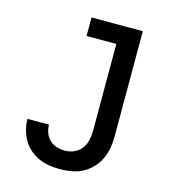

<svg xmlns="http://www.w3.org/2000/svg" viewBox="-110 -824 821 922"><g transform="rotate(15 300.0 -363.5)"><path d="M272 8Q245 8 218.5 4Q192 0 167.5 -11Q143 -22 122 -40Q101 -58 87.5 -81.5Q74 -105 67 -131Q60 -157 60 -184Q60 -184 60 -184.5Q60 -185 60 -185H167Q167 -185 167 -184.5Q167 -184 167 -184Q167 -164 174.5 -144Q182 -124 197 -110Q212 -96 232 -90Q252 -84 272 -84Q296 -84 318 -93.5Q340 -103 354 -121.5Q368 -140 373.5 -163.5Q379 -187 379 -210V-643H231V-735H486V-210Q486 -181 481 -152.5Q476 -124 463.5 -98Q451 -72 430.5 -50.5Q410 -29 384.5 -15.5Q359 -2 330 3Q301 8 272 8Z"/></g></svg>

Font: Iosevka SS04 Semibold Extended
Style: Regular
Weight: 600
Width: 7
Monospace: yes
Designer: Belleve Invis
Foundry: Belleve Invis
Version: Version 19.0.0; ttfautohint (v1.8.4)